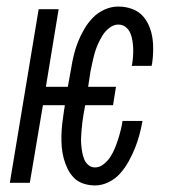

<svg xmlns="http://www.w3.org/2000/svg" viewBox="-20 -558 540 586"><path d="M270 8Q252 8 235 2.5Q218 -3 206 -15Q194 -27 186.5 -42.5Q179 -58 174.5 -74.5Q170 -91 168.5 -109Q167 -127 167.5 -145Q168 -163 170 -181Q172 -199 175 -218L178 -237H111L71 0H10L98 -530H159L120 -293H187L197 -348Q200 -368 205 -389Q210 -410 218 -430Q226 -450 237 -469Q248 -488 263.5 -504Q279 -520 299.5 -529Q320 -538 341 -538Q362 -538 381 -531.5Q400 -525 413 -512Q426 -499 434 -481Q442 -463 445 -443.5Q448 -424 447.5 -403Q447 -382 444 -362Q443 -361 443 -359.5Q443 -358 443 -357H382Q382 -358 382 -358.5Q382 -359 383 -360Q385 -373 386 -385.5Q387 -398 386.5 -410.5Q386 -423 384 -435Q382 -447 377.5 -457.5Q373 -468 363.5 -475.5Q354 -483 341 -483Q327 -483 314 -473Q301 -463 293 -450Q285 -437 279 -423.5Q273 -410 269 -396Q265 -382 262 -367.5Q259 -353 256 -339L249 -293H334L325 -237H240L235 -209Q233 -197 231.5 -185.5Q230 -174 229 -162Q228 -150 227.5 -138.5Q227 -127 228 -115.5Q229 -104 231 -93Q233 -82 237 -72Q241 -62 249.5 -54.5Q258 -47 270 -47Q284 -47 296.5 -57Q309 -67 317 -79.5Q325 -92 330.5 -105.5Q336 -119 340.5 -133Q345 -147 348.5 -161Q352 -175 354 -189H415Q411 -167 405.5 -146.5Q400 -126 392 -106Q384 -86 373 -66Q362 -46 347 -29Q332 -12 311.5 -2Q291 8 270 8Z"/></svg>

Font: Iosevka Curly Light Oblique
Style: Regular
Weight: 300
Italic angle: -9°
Monospace: yes
Designer: Belleve Invis
Foundry: Belleve Invis
Version: Version 11.1.0; ttfautohint (v1.8.3)